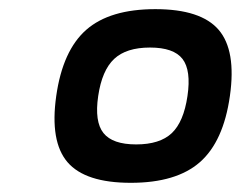

<svg xmlns="http://www.w3.org/2000/svg" viewBox="-20 -730 527 420"><path d="M127.7 -375.2Q88.9 -420.4 103 -520Q117.2 -619.6 168.7 -664.8Q220.2 -710 319.8 -710Q419.4 -710 458.3 -664.8Q497.1 -619.6 482.9 -520Q468.8 -420.4 417.2 -375.2Q365.7 -330.1 266.1 -330.1Q166.5 -330.1 127.7 -375.2ZM390.1 -520Q398.4 -576.2 379.2 -601.1Q359.9 -626 308.1 -626Q256.3 -626 229.7 -601.1Q203.1 -576.2 194.8 -520Q186.5 -463.9 206.3 -439Q226.1 -414.1 277.8 -414.1Q329.6 -414.1 355.7 -438.7Q381.8 -463.4 390.1 -520Z"/></svg>

Font: Fivo Sans Modern
Style: Italic
Weight: 700
Designer: Alexander Slobzheninov
Foundry: Alexander Slobzheninov
Version: 1.0